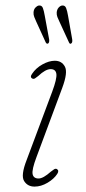

<svg xmlns="http://www.w3.org/2000/svg" viewBox="-20 -684 320 711"><path d="M123 -23Q140 -23 168.5 -48.5Q174.5 -53 180 -56.8Q185.5 -60.5 190.5 -58Q200 -52.5 192 -40Q180 -21.5 156 -7.2Q132 7 108 7Q82 7 69.2 -13.8Q56.5 -34.5 78.5 -91L173.5 -345Q191 -392 188.8 -410Q186.5 -428 167.5 -428Q148.5 -428 121.5 -402.5Q115.5 -398 110.2 -394.2Q105 -390.5 100 -393Q89.5 -398 99 -411Q113 -432 137.2 -445.5Q161.5 -459 183 -459Q208.5 -459 220.2 -437.5Q232 -416 210.5 -358.5L115 -102Q97.5 -55.5 100.8 -39.2Q104 -23 123 -23ZM232 -625.5 247.4 -538Q248.9 -527 244.3 -523.5Q238.9 -519 235.4 -527L200 -604Q195.8 -612.5 192.5 -621Q189.3 -629.5 190 -638.5Q191.2 -649 196.8 -655.5Q202.4 -662 209.3 -663.5Q220.4 -665 224.7 -654.5Q228.9 -644 232 -625.5ZM145.8 -625.5 162 -538Q163.1 -527 158.9 -523.5Q153.5 -519.5 149.3 -527L114.2 -604Q110.4 -612.5 106.9 -621Q103.5 -629.5 104.2 -638.5Q105 -649 110.8 -655.5Q116.6 -662 123.5 -663.5Q134.6 -665 138.7 -654.5Q142.7 -644 145.8 -625.5Z"/></svg>

Font: Fraunces 9pt Soft Thin
Style: Italic
Weight: 100
Italic angle: -16°
Version: Version 1.000;[b76b70a41]